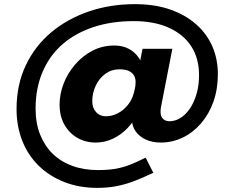

<svg xmlns="http://www.w3.org/2000/svg" viewBox="-20 -738 1133 928"><path d="M450 170Q362 170 290 141.5Q218 113 166.5 62.5Q115 12 87.5 -58Q60 -128 60 -211Q60 -328 104.5 -422Q149 -516 228 -582Q307 -648 410.5 -683Q514 -718 632 -718Q727 -718 801 -692.5Q875 -667 927 -621.5Q979 -576 1006 -514.5Q1033 -453 1033 -380Q1033 -307 1011.5 -246.5Q990 -186 951.5 -141.5Q913 -97 863 -73Q813 -49 757 -49Q715 -49 683.5 -64Q652 -79 635 -104Q618 -129 618 -159Q618 -174 619.5 -190Q621 -206 622 -222L652 -200Q630 -154 597.5 -120Q565 -86 525.5 -67.5Q486 -49 443 -49Q393 -49 353.5 -72Q314 -95 291 -136Q268 -177 268 -233Q268 -282 287 -332.5Q306 -383 342.5 -425.5Q379 -468 427 -493Q475 -518 533 -518Q573 -518 603.5 -501.5Q634 -485 652.5 -456Q671 -427 675 -390L640 -357L669 -502H813L758 -220Q754 -195 758 -181Q762 -167 773 -159.5Q784 -152 799 -152Q827 -152 852.5 -168Q878 -184 898 -213.5Q918 -243 930 -284Q942 -325 942 -375Q942 -456 904.5 -514Q867 -572 796 -604Q725 -636 626 -636Q519 -636 431.5 -607Q344 -578 282 -524Q220 -470 186 -391Q152 -312 152 -213Q152 -143 173.5 -88.5Q195 -34 234 4.5Q273 43 329 63.5Q385 84 453 84Q504 84 540 77.5Q576 71 609 58Q642 45 684 24L721 97Q669 122 626.5 138Q584 154 542 162Q500 170 450 170ZM491 -176Q521 -176 548.5 -190Q576 -204 597 -229.5Q618 -255 627 -289Q630 -301 632.5 -312.5Q635 -324 635 -335Q637 -356 628.5 -371.5Q620 -387 602.5 -395Q585 -403 558 -403Q519 -403 489.5 -381.5Q460 -360 443 -324.5Q426 -289 426 -249Q426 -216 444.5 -196Q463 -176 491 -176Z"/></svg>

Font: Lexend Exa
Style: Bold
Weight: 700
Designer: Bonnie Shaver-Troup, Thomas Jockin
Foundry: Lexend
Version: Version 1.007